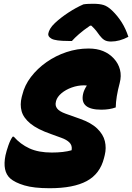

<svg xmlns="http://www.w3.org/2000/svg" viewBox="-20 -977 700 1017"><path d="M449 -720Q493 -720 526 -706.5Q559 -693 583 -667Q607 -641 615.5 -608Q624 -575 614 -537Q594 -463 593 -408Q560 -396 517 -396Q402 -396 420 -479Q424 -499 440 -524Q433 -525 425 -525Q392 -525 360 -513.5Q328 -502 305.5 -483Q283 -464 277 -442L276 -437Q271 -418 282.5 -402.5Q294 -387 327 -375L403 -348Q463 -327 495 -296Q527 -265 535.5 -229Q544 -193 535 -156L531 -140Q510 -56 439.5 -18Q369 20 243 20Q159 20 109 5Q59 -10 34 -32Q-8 -70 9 -154Q14 -177 24.5 -207Q35 -237 47 -253H53Q88 -213 136 -191Q184 -169 254 -169Q317 -169 359 -181L360 -187Q362 -208 347.5 -222.5Q333 -237 305 -247L250 -267Q178 -292 141 -322.5Q104 -353 94.5 -388Q85 -423 95 -463L98 -474Q110 -525 144 -569.5Q178 -614 226.5 -648Q275 -682 332 -701Q389 -720 449 -720ZM422 -954Q434 -956 449.5 -956.5Q465 -957 475 -957Q507 -957 528.5 -950.5Q550 -944 574 -921Q603 -893 624.5 -859Q646 -825 660 -782Q613 -757 568 -757Q546 -757 533 -765Q520 -773 508 -789Q499 -802 489.5 -814Q480 -826 464 -841H457Q422 -817 398.5 -796.5Q375 -776 361 -760H342Q274 -760 253 -772Q232 -784 236 -800Q238 -811 246 -825Q254 -839 271 -855Q302 -884 342.5 -910.5Q383 -937 422 -954Z"/></svg>

Font: Recursive Sn Csl St Blk
Style: Italic
Weight: 900
Italic angle: -15°
Version: Version 1.079;hotconv 1.0.112;makeotfexe 2.5.65598; ttfautoh